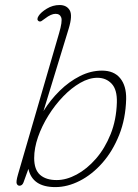

<svg xmlns="http://www.w3.org/2000/svg" viewBox="-20 -737 551 764"><path d="M215 -604.5Q229 -652 223.8 -667Q218.5 -682 201 -682Q183.5 -682 159.5 -663.5Q151 -657 145.5 -653.5Q140 -650 134.5 -652.5Q124 -658.5 133.5 -673.5Q142.5 -688 166.2 -702.5Q190 -717 217 -717Q245 -717 257.2 -696.5Q269.5 -676 253.5 -623.5L153 -295Q180.5 -339.5 217.8 -376Q255 -412.5 298 -434.2Q341 -456 386 -456Q433.5 -456 458.2 -425.8Q483 -395.5 482 -343Q480 -264.5 454.2 -200Q428.5 -135.5 387.5 -89Q346.5 -42.5 297.5 -17.5Q248.5 7.5 200 7.5Q109 7.5 93 -65L73.5 -11Q68.5 2 57.5 2Q50.5 2 46.8 -5.5Q43 -13 51.5 -42.5ZM367.5 -427.5Q334.5 -427.5 299.2 -407.2Q264 -387 231.2 -353Q198.5 -319 172.5 -277.2Q146.5 -235.5 131.2 -191.5Q116 -147.5 116 -108Q116 -62 139.5 -41.2Q163 -20.5 205.5 -20.5Q244 -20.5 285 -42.5Q326 -64.5 361.8 -105.5Q397.5 -146.5 420.2 -203.2Q443 -260 445 -329Q446.5 -380.5 424.2 -404Q402 -427.5 367.5 -427.5Z"/></svg>

Font: Fraunces 9pt SuperSoft Thin
Style: Italic
Weight: 100
Italic angle: -16°
Version: Version 1.000;[0bf87f6ff]